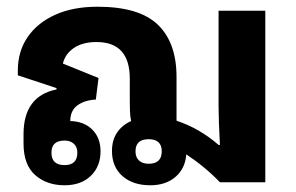

<svg xmlns="http://www.w3.org/2000/svg" viewBox="-20 -542 881 571"><path d="M172 9Q119 9 84.5 -21.5Q50 -52 50 -115V-143Q50 -256 148 -276V-280L33 -318V-332Q33 -389 62 -431.5Q91 -474 144 -498Q197 -522 270 -522Q394 -522 449.5 -468.5Q505 -415 505 -313V-183Q574 -160 630 -111H634Q632 -149 631 -177.5Q630 -206 630 -228V-510H769V0H634Q591 -45 534 -83Q531 -41 502 -16Q473 9 427 9Q375 9 344 -18.5Q313 -46 313 -93Q313 -125 328 -147.5Q343 -170 370 -182Q367 -196 366.5 -211.5Q366 -227 366 -241V-308Q366 -417 267 -417Q226 -417 200 -399.5Q174 -382 167 -353L273 -310L265 -246Q231 -244 210 -228.5Q189 -213 189 -182Q230 -181 254.5 -156.5Q279 -132 279 -92Q279 -47 250 -19Q221 9 172 9ZM422 -55Q461 -55 461 -92Q461 -128 422 -128Q383 -128 383 -92Q383 -74 393.5 -64.5Q404 -55 422 -55ZM172 -51Q210 -51 210 -88Q210 -105 199.5 -114.5Q189 -124 172 -124Q133 -124 133 -88Q133 -51 172 -51Z"/></svg>

Font: Noto Sans Thai Looped UI
Style: Bold
Weight: 700
Designer: Cadson Demak Team
Foundry: Cadson Demak Co., Ltd.
Version: Version 1.000; ttfautohint (v1.8.4.7-5d5b)